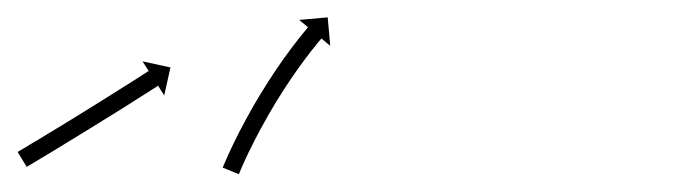

<svg xmlns="http://www.w3.org/2000/svg" viewBox="-38 -194 798 220"><path d="M-15.6 -21.2C-16.3 -20.7 -17.1 -20.3 -17.8 -19.9L-7.4 -2.8C-6.7 -3.2 -6 -3.6 -5.3 -4L-5.3 -4L-5.3 -4C-3.7 -5 -2.1 -6 -0.5 -6.9C2 -8.4 4.5 -9.9 7 -11.4C10.2 -13.3 13.5 -15.3 16.7 -17.2C20.5 -19.5 24.3 -21.8 28.1 -24.1C32.4 -26.7 36.6 -29.3 40.8 -31.9C45.4 -34.6 49.9 -37.4 54.4 -40.2C59.1 -43.1 63.8 -45.9 68.4 -48.8C73.1 -51.7 77.8 -54.6 82.4 -57.5C86.9 -60.3 91.5 -63.1 96 -65.9C100.2 -68.6 104.4 -71.2 108.6 -73.8C112.4 -76.2 116.1 -78.6 119.9 -81C123.1 -83 126.2 -85 129.4 -87C131.9 -88.6 134.3 -90.1 136.8 -91.7C138.3 -92.7 139.9 -93.7 141.5 -94.7C142 -95.1 142.6 -95.4 143.1 -95.8L150.2 -84.7L157.3 -116.7L125.3 -123.7L132.4 -112.6C131.8 -112.3 131.3 -111.9 130.7 -111.6C129.1 -110.6 127.6 -109.5 126 -108.6C123.6 -107 121.1 -105.4 118.7 -103.9C115.5 -101.9 112.4 -99.9 109.2 -97.9C105.4 -95.5 101.7 -93.1 97.9 -90.8C93.7 -88.1 89.6 -85.5 85.4 -82.9C80.9 -80.1 76.4 -77.3 71.9 -74.5C67.2 -71.6 62.6 -68.7 57.9 -65.8C53.3 -63 48.6 -60.1 44 -57.2C39.5 -54.5 34.9 -51.7 30.4 -48.9C26.2 -46.4 22 -43.8 17.7 -41.2C13.9 -38.9 10.1 -36.6 6.4 -34.3C3.1 -32.4 -0.1 -30.5 -3.3 -28.6C-5.8 -27.1 -8.2 -25.6 -10.7 -24.1C-12.3 -23.1 -14 -22.2 -15.6 -21.2L-15.6 -21.2ZM218.1 -4.2C217.8 -3.4 217.5 -2.6 217.2 -1.9L235.7 5.6C236 4.9 236.3 4.2 236.6 3.4C236.6 3.4 236.6 3.4 236.6 3.5C236.6 3.5 236.6 3.5 236.6 3.5C237.3 1.6 238.1 -0.2 238.9 -2C238.9 -2 238.9 -2 238.9 -2C238.9 -2 238.9 -2 238.9 -2C240.1 -4.8 241.4 -7.5 242.6 -10.3C242.6 -10.3 242.6 -10.3 242.6 -10.3C242.6 -10.3 242.6 -10.2 242.6 -10.2C244.2 -13.8 245.9 -17.3 247.6 -20.9C247.6 -20.9 247.6 -20.9 247.6 -20.8C247.6 -20.8 247.6 -20.8 247.6 -20.8C249.6 -25 251.7 -29.1 253.8 -33.2C253.8 -33.2 253.7 -33.2 253.7 -33.2C253.7 -33.2 253.7 -33.1 253.7 -33.1C256.1 -37.7 258.5 -42.3 260.9 -46.8C260.9 -46.8 260.9 -46.8 260.9 -46.8C260.9 -46.7 260.9 -46.7 260.9 -46.7C263.5 -51.6 266.2 -56.4 268.9 -61.1C268.9 -61.1 268.9 -61.1 268.9 -61.1C268.9 -61.1 268.8 -61.1 268.8 -61.1C271.7 -66 274.6 -70.9 277.5 -75.7C277.5 -75.7 277.5 -75.7 277.5 -75.7C277.5 -75.7 277.4 -75.7 277.4 -75.7C280.4 -80.5 283.4 -85.3 286.5 -90.1C286.5 -90.1 286.5 -90.1 286.4 -90.1C286.4 -90.1 286.4 -90.1 286.4 -90.1C289.4 -94.7 292.5 -99.3 295.5 -103.8C295.5 -103.8 295.5 -103.8 295.5 -103.8C295.5 -103.8 295.5 -103.8 295.5 -103.8C298.4 -108 301.3 -112.3 304.3 -116.5C304.3 -116.5 304.3 -116.5 304.3 -116.4C304.3 -116.4 304.3 -116.4 304.3 -116.4C307 -120.2 309.7 -123.9 312.5 -127.6C312.5 -127.6 312.5 -127.6 312.5 -127.6C312.5 -127.6 312.5 -127.5 312.5 -127.5C314.8 -130.7 317.2 -133.8 319.6 -136.9C319.6 -136.9 319.6 -136.8 319.6 -136.8C319.6 -136.8 319.6 -136.8 319.6 -136.8C321.5 -139.2 323.4 -141.5 325.3 -143.9L325.3 -143.9L325.2 -143.9C326.5 -145.4 327.7 -146.9 329 -148.4L328.9 -148.4L328.9 -148.3C329.4 -148.9 329.8 -149.4 330.3 -149.9L340.4 -141.5L337.5 -174.1L304.8 -171.2L314.9 -162.8C314.5 -162.2 314 -161.7 313.6 -161.2L313.6 -161.2L313.6 -161.1C312.3 -159.6 311 -158.1 309.8 -156.5L309.7 -156.5L309.7 -156.5C307.8 -154.1 305.8 -151.6 303.9 -149.2C303.9 -149.2 303.9 -149.2 303.9 -149.2C303.9 -149.2 303.9 -149.2 303.9 -149.2C301.4 -146 299 -142.8 296.5 -139.6C296.5 -139.6 296.5 -139.6 296.5 -139.6C296.5 -139.6 296.5 -139.6 296.5 -139.6C293.7 -135.8 290.9 -132 288.1 -128.1C288.1 -128.1 288.1 -128.1 288.1 -128.1C288 -128.1 288 -128.1 288 -128.1C285 -123.8 282 -119.4 279 -115.1C279 -115.1 279 -115.1 279 -115.1C278.9 -115 278.9 -115 278.9 -115C275.8 -110.4 272.7 -105.7 269.6 -100.9C269.6 -100.9 269.6 -100.9 269.6 -100.9C269.6 -100.9 269.6 -100.9 269.6 -100.9C266.5 -96 263.4 -91.1 260.4 -86.1C260.4 -86.1 260.4 -86.1 260.4 -86.1C260.4 -86.1 260.3 -86 260.3 -86C257.4 -81.1 254.4 -76.1 251.5 -71.1C251.5 -71.1 251.5 -71.1 251.5 -71C251.5 -71 251.5 -71 251.5 -71C248.7 -66.1 246 -61.2 243.3 -56.3C243.3 -56.3 243.3 -56.3 243.3 -56.3C243.3 -56.3 243.3 -56.2 243.3 -56.2C240.8 -51.6 238.4 -47 235.9 -42.3C235.9 -42.3 235.9 -42.3 235.9 -42.3C235.9 -42.3 235.9 -42.2 235.9 -42.2C233.8 -38 231.7 -33.8 229.6 -29.6C229.6 -29.6 229.6 -29.6 229.6 -29.5C229.6 -29.5 229.6 -29.5 229.6 -29.5C227.8 -25.9 226.1 -22.3 224.5 -18.6C224.5 -18.6 224.4 -18.6 224.4 -18.6C224.4 -18.6 224.4 -18.6 224.4 -18.6C223.1 -15.7 221.9 -12.9 220.6 -10C220.6 -10 220.6 -10 220.6 -10C220.6 -10 220.6 -10 220.6 -10C219.7 -8.1 218.9 -6.2 218.1 -4.2C218.1 -4.2 218.1 -4.2 218.1 -4.2C218.1 -4.2 218.1 -4.2 218.1 -4.2Z"/></svg>

Font: FRB American Cursive Just Arrows Extrabold
Style: Bold Italic
Weight: 800
Italic angle: -25°
Version: Version 2.0;Modular Font Editor K font №1